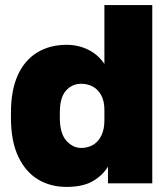

<svg xmlns="http://www.w3.org/2000/svg" viewBox="-20 -720 660 754"><path d="M241 14Q178 14 129 -15.5Q80 -45 51.5 -105.5Q23 -166 23 -258V-278Q23 -365 49.5 -424Q76 -483 125.5 -513.5Q175 -544 242 -544Q287 -544 326 -525Q365 -506 390 -469V-700H578V0H404V-66Q385 -33 346 -9.5Q307 14 241 14ZM299 -139Q324 -139 344.5 -150.5Q365 -162 377.5 -186.5Q390 -211 390 -247V-288Q390 -323 377.5 -346Q365 -369 344.5 -380Q324 -391 299 -391Q263 -391 239 -364Q215 -337 215 -278V-258Q215 -196 240.5 -167.5Q266 -139 299 -139Z"/></svg>

Font: Golos Text ExtraBold
Style: Regular
Weight: 800
Designer: A.Korolkova, Vitaly Kuzmin
Foundry: ParaType Ltd
Version: Version 2.004